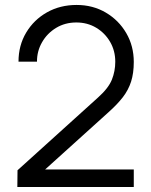

<svg xmlns="http://www.w3.org/2000/svg" viewBox="-20 -755 610 775"><path d="M50 -0.3 50.7 -67.7 376 -361.7Q418 -399.3 431.7 -433.7Q445.3 -468 445.3 -505.7Q445.3 -550 424.5 -585.9Q403.7 -621.8 368.2 -643.1Q332.7 -664.3 288.3 -664.3Q242.5 -664.3 206.4 -642.4Q170.3 -620.5 149.7 -584.4Q129 -548.3 129.3 -506H54.7Q54.7 -571.7 85.7 -623.5Q116.7 -675.3 169.7 -705.2Q222.7 -735 289.3 -735Q354.8 -735 407.1 -704.2Q459.3 -673.5 489.7 -621.3Q520 -569.2 520 -505Q520 -459.8 509.2 -425.8Q498.3 -391.7 475.7 -362.4Q453 -333.2 418 -302L129 -41L117.3 -71H520V-0.3Z"/></svg>

Font: Manrope ExtraLight
Style: Regular
Weight: 200
Designer: Mikhail Sharanda
Foundry: Mikhail Sharanda
Version: Version 4.505